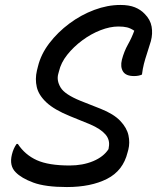

<svg xmlns="http://www.w3.org/2000/svg" viewBox="-20 -740 640 775"><path d="M466 -720Q501 -720 524.5 -710.5Q548 -701 564 -684Q587 -661 592 -632.5Q597 -604 589 -574Q580 -544 573 -523Q566 -502 561 -482.5Q556 -463 553 -439Q540 -433 521 -433Q488 -433 476.5 -451.5Q465 -470 472 -499Q481 -533 496.5 -560.5Q512 -588 522 -616Q507 -626 493 -629.5Q479 -633 458 -633Q424 -633 385.5 -618Q347 -603 312 -577Q277 -551 251.5 -519Q226 -487 218 -452L215 -441Q208 -415 224.5 -387Q241 -359 305 -333L386 -301Q439 -280 465.5 -252Q492 -224 498.5 -194Q505 -164 498 -136L495 -125Q477 -51 412 -18Q347 15 250 15Q163 15 114.5 -3Q66 -21 43 -45Q17 -71 28 -116Q34 -141 47 -159H52Q81 -115 128.5 -93.5Q176 -72 261 -72Q314 -72 356 -89.5Q398 -107 418 -138L419 -145Q425 -175 405.5 -197.5Q386 -220 344 -238L263 -271Q199 -297 167.5 -326.5Q136 -356 128.5 -388.5Q121 -421 129 -455L133 -471Q145 -521 179 -565.5Q213 -610 260 -645Q307 -680 360.5 -700Q414 -720 466 -720Z"/></svg>

Font: Recursive Mn Csl St
Style: Italic
Weight: 400
Italic angle: -15°
Monospace: yes
Version: Version 1.079;hotconv 1.0.112;makeotfexe 2.5.65598; ttfautoh